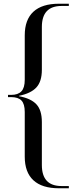

<svg xmlns="http://www.w3.org/2000/svg" viewBox="-20 -812 413 1032"><path d="M113 30V-210Q113 -253 95.5 -271.5Q78 -290 40 -290H23V-302H40Q77 -302 95 -321Q113 -340 113 -383V-622Q113 -706 159.5 -749Q206 -792 297 -792H350V-780H311Q205 -780 205 -667V-437Q205 -374 175.5 -342Q146 -310 82 -297V-295Q146 -283 175.5 -251.5Q205 -220 205 -156V75Q205 188 311 188H350V200H297Q206 200 159.5 157Q113 114 113 30Z"/></svg>

Font: Nyght Serif
Style: Regular
Weight: 400
Designer: Maksym Kobuzan
Version: Version 0.410;July 4, 2025;FontCreator 15.0.0.2958 64-bit